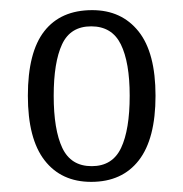

<svg xmlns="http://www.w3.org/2000/svg" viewBox="-20 -739 361 379"><path d="M160 -380Q101 -380 68 -422.5Q35 -465 35 -550Q35 -636 67.5 -677.5Q100 -719 162 -719Q220 -719 253.5 -677Q287 -635 287 -550Q287 -465 254 -422.5Q221 -380 160 -380ZM161 -411Q202 -411 219 -447Q236 -483 236 -550Q236 -616 218.5 -651.5Q201 -687 160 -687Q119 -687 102.5 -651.5Q86 -616 86 -550Q86 -483 103 -447Q120 -411 161 -411Z"/></svg>

Font: Noto Serif Tamil Condensed Light
Style: Italic
Weight: 300
Width: 3
Italic angle: -12°
Designer: Indian Type Foundry, Tom Grace, and the Monotype Design Team
Foundry: Monotype Imaging Inc.
Version: Version 2.003; ttfautohint (v1.8.4.7-5d5b)